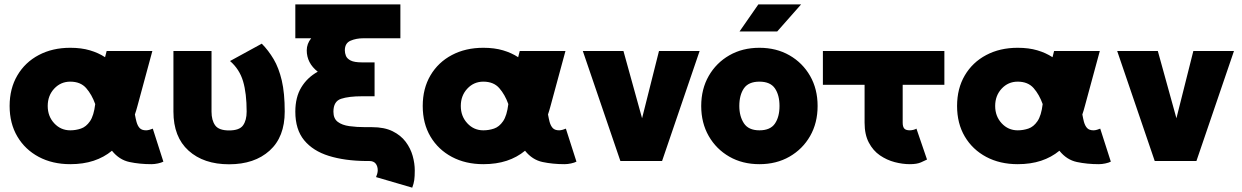

<svg xmlns="http://www.w3.org/2000/svg" viewBox="-20 -743 5731 886"><path d="M733.9 2.9Q724.6 7.8 708.7 11.2Q692.9 14.6 678.7 14.6Q624.5 14.6 577.4 4.6Q530.3 -5.4 496.6 -47.4Q460 -17.1 412.1 -1.2Q364.3 14.6 304.2 14.6Q222.2 14.6 158.9 -19Q95.7 -52.7 60.1 -113Q24.4 -173.3 24.4 -253.9Q24.4 -334.5 60.1 -395Q95.7 -455.6 158.9 -489Q222.2 -522.5 304.2 -522.5Q355.5 -522.5 395 -510.7Q434.6 -499 464.8 -479L472.2 -507.8H683.1L614.3 -253.9Q608.9 -233.4 602.5 -214.8Q604.5 -204.6 606.2 -196Q607.9 -187.5 609.9 -180.7Q615.2 -161.6 625 -151.6Q634.8 -141.6 654.3 -141.6Q661.1 -141.6 670.7 -144.3Q680.2 -147 685.1 -149.4ZM304.2 -366.2Q260.3 -366.2 230.2 -334Q200.2 -301.8 200.2 -253.9Q200.2 -206.5 230.2 -174.1Q260.3 -141.6 304.2 -141.6Q329.6 -141.6 353.5 -149.7Q377.4 -157.7 395.3 -183.6Q413.1 -209.5 419.4 -262.7Q403.8 -306.6 377.7 -336.4Q351.6 -366.2 304.2 -366.2Z M956.1 -507.8V-228Q956.1 -188 972.9 -164.6Q989.7 -141.1 1037.1 -141.1Q1085 -141.1 1101.6 -164.6Q1118.2 -188 1118.2 -228Q1118.2 -312.5 1101.6 -368.2Q1085 -423.8 1041.5 -461.4L1188 -541.5Q1218.8 -510.3 1242.7 -470Q1266.6 -429.7 1280.3 -371.6Q1293.9 -313.5 1293.9 -228Q1293.9 -110.8 1224.1 -47.9Q1154.3 15.1 1037.1 15.1Q919.9 15.1 850.1 -47.9Q780.3 -110.8 780.3 -228V-507.8Z M1342.8 -227.5Q1342.8 -294.4 1370.4 -339.8Q1397.9 -385.3 1446.3 -412.1Q1395.5 -452.1 1395.5 -510.7Q1395.5 -541 1416 -566.4H1342.8V-722.7H1827.6V-566.4H1656.7Q1624 -566.4 1597.7 -555.2Q1571.3 -543.9 1571.3 -510.7Q1571.3 -498.5 1576.2 -485.6Q1581.1 -472.7 1597.9 -463.9Q1614.7 -455.1 1651.4 -455.1H1708.5V-298.8H1651.4Q1589.4 -298.8 1554 -287.1Q1518.6 -275.4 1518.6 -227.5Q1518.6 -195.8 1538.6 -180.7Q1558.6 -165.5 1592.3 -160.9Q1626 -156.2 1667.5 -156.2H1696.8Q1753.4 -156.2 1791.5 -137.5Q1829.6 -118.7 1852.1 -88.6Q1874.5 -58.6 1884.3 -23.7Q1894 11.2 1894 43.5Q1894 71.8 1891.6 88.1Q1889.2 104.5 1882.3 123L1715.3 74.2Q1717.8 68.8 1720.5 59.6Q1723.1 50.3 1723.1 43.5Q1723.1 23.9 1713.6 12Q1704.1 0 1684.1 0H1667.5Q1570.3 -1 1497.3 -23.7Q1424.3 -46.4 1383.5 -95.9Q1342.8 -145.5 1342.8 -227.5Z M2640.1 2.9Q2630.9 7.8 2615 11.2Q2599.1 14.6 2585 14.6Q2530.8 14.6 2483.6 4.6Q2436.5 -5.4 2402.8 -47.4Q2366.2 -17.1 2318.4 -1.2Q2270.5 14.6 2210.4 14.6Q2128.4 14.6 2065.2 -19Q2002 -52.7 1966.3 -113Q1930.7 -173.3 1930.7 -253.9Q1930.7 -334.5 1966.3 -395Q2002 -455.6 2065.2 -489Q2128.4 -522.5 2210.4 -522.5Q2261.7 -522.5 2301.3 -510.7Q2340.8 -499 2371.1 -479L2378.4 -507.8H2589.4L2520.5 -253.9Q2515.1 -233.4 2508.8 -214.8Q2510.7 -204.6 2512.5 -196Q2514.2 -187.5 2516.1 -180.7Q2521.5 -161.6 2531.2 -151.6Q2541 -141.6 2560.5 -141.6Q2567.4 -141.6 2576.9 -144.3Q2586.4 -147 2591.3 -149.4ZM2210.4 -366.2Q2166.5 -366.2 2136.5 -334Q2106.4 -301.8 2106.4 -253.9Q2106.4 -206.5 2136.5 -174.1Q2166.5 -141.6 2210.4 -141.6Q2235.8 -141.6 2259.8 -149.7Q2283.7 -157.7 2301.5 -183.6Q2319.3 -209.5 2325.7 -262.7Q2310.1 -306.6 2283.9 -336.4Q2257.8 -366.2 2210.4 -366.2Z M2942.9 -197.3 3021 -507.8H3208.5L3035.2 0H2842.8L2669.4 -507.8H2856.9Z M3215.8 -253.9Q3215.8 -332 3250.5 -392.6Q3285.2 -453.1 3345.7 -487.8Q3406.2 -522.5 3484.4 -522.5Q3562.5 -522.5 3623 -487.8Q3683.6 -453.1 3718.3 -392.6Q3752.9 -332 3752.9 -253.9Q3752.9 -175.8 3718.3 -115.2Q3683.6 -54.7 3623 -20Q3562.5 14.6 3484.4 14.6Q3406.2 14.6 3345.7 -20Q3285.2 -54.7 3250.5 -115.2Q3215.8 -175.8 3215.8 -253.9ZM3391.6 -253.9Q3391.6 -206.5 3412.8 -174.1Q3434.1 -141.6 3484.4 -141.6Q3534.7 -141.6 3555.9 -172.6Q3577.1 -203.6 3577.1 -253.9Q3577.1 -304.2 3555.9 -335.2Q3534.7 -366.2 3484.4 -366.2Q3434.1 -366.2 3412.8 -335.2Q3391.6 -304.2 3391.6 -253.9ZM3566.4 -597.7H3392.6L3479.5 -722.7H3676.8Z M4209 -149.4 4257.8 -6.8Q4248.5 -2 4229.7 6.3Q4210.9 14.6 4178.7 14.6Q4145 14.6 4108.6 5.1Q4072.3 -4.4 4040.5 -26.1Q4008.8 -47.9 3989.3 -85Q3969.7 -122.1 3969.7 -176.8V-351.6H3777.3V-507.8H4337.9V-351.6H4145.5V-176.8Q4145.5 -158.7 4152.6 -150.1Q4159.7 -141.6 4178.7 -141.6Q4185.5 -141.6 4194.8 -143.8Q4204.1 -146 4209 -149.4Z M5106 2.9Q5096.7 7.8 5080.8 11.2Q5064.9 14.6 5050.8 14.6Q4996.6 14.6 4949.5 4.6Q4902.3 -5.4 4868.7 -47.4Q4832 -17.1 4784.2 -1.2Q4736.3 14.6 4676.3 14.6Q4594.2 14.6 4531 -19Q4467.8 -52.7 4432.1 -113Q4396.5 -173.3 4396.5 -253.9Q4396.5 -334.5 4432.1 -395Q4467.8 -455.6 4531 -489Q4594.2 -522.5 4676.3 -522.5Q4727.5 -522.5 4767.1 -510.7Q4806.6 -499 4836.9 -479L4844.2 -507.8H5055.2L4986.3 -253.9Q4981 -233.4 4974.6 -214.8Q4976.6 -204.6 4978.3 -196Q4980 -187.5 4981.9 -180.7Q4987.3 -161.6 4997.1 -151.6Q5006.8 -141.6 5026.4 -141.6Q5033.2 -141.6 5042.7 -144.3Q5052.2 -147 5057.1 -149.4ZM4676.3 -366.2Q4632.3 -366.2 4602.3 -334Q4572.3 -301.8 4572.3 -253.9Q4572.3 -206.5 4602.3 -174.1Q4632.3 -141.6 4676.3 -141.6Q4701.7 -141.6 4725.6 -149.7Q4749.5 -157.7 4767.3 -183.6Q4785.2 -209.5 4791.5 -262.7Q4775.9 -306.6 4749.8 -336.4Q4723.6 -366.2 4676.3 -366.2Z M5408.7 -197.3 5486.8 -507.8H5674.3L5501 0H5308.6L5135.3 -507.8H5322.8Z"/></svg>

Font: Giphurs Black
Style: Regular
Weight: 900
Version: Version 0.920; ttfautohint (v1.8.4.7-5d5b)